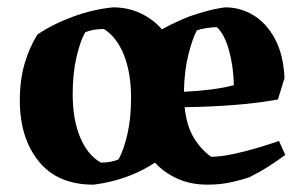

<svg xmlns="http://www.w3.org/2000/svg" viewBox="-20 -491 827 523"><path d="M234 12Q137 12 85.5 -51.5Q34 -115 34 -218Q34 -273 47 -317.5Q60 -362 82 -397Q125 -426 180 -446Q235 -466 288 -471Q328 -471 362.5 -455Q397 -439 421 -411Q459 -432 498 -447Q521 -455 545.5 -461.5Q570 -468 594 -471Q634 -471 669.5 -450Q705 -429 728.5 -386Q752 -343 755 -278L737 -220Q682 -210 617.5 -205Q553 -200 483 -199Q488 -149 507.5 -116.5Q527 -84 555 -64Q580 -64 613.5 -71Q647 -78 680.5 -88Q714 -98 740 -107L757 -69Q737 -54 712 -38Q687 -22 659 -8Q642 -2 611.5 5Q581 12 545 12Q500 12 464 -4Q428 -20 402 -48Q372 -28 337 -14Q286 6 234 12ZM481 -241Q522 -243 556.5 -247.5Q591 -252 617 -259Q616 -309 604 -353Q592 -397 571 -417Q558 -417 542 -414.5Q526 -412 516 -408Q503 -383 492.5 -339.5Q482 -296 481 -241ZM255 -48Q269 -48 282 -50.5Q295 -53 303 -57Q317 -82 327 -125.5Q337 -169 337 -224Q337 -293 317.5 -341.5Q298 -390 263 -412Q233 -412 212 -403Q198 -378 188 -334Q178 -290 178 -234Q178 -165 198.5 -116.5Q219 -68 255 -48Z"/></svg>

Font: Labrada
Style: Bold
Weight: 700
Designer: Mercedes Jáuregui
Foundry: Omnibus-Type Team
Version: Version 1.000; ttfautohint (v1.8.4.7-5d5b)